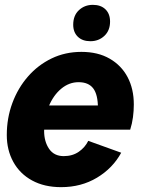

<svg xmlns="http://www.w3.org/2000/svg" viewBox="-20 -758 612 792"><path d="M232 14Q163 14 112.5 -13.5Q62 -41 35 -90Q8 -139 8 -201Q8 -271 31 -333Q54 -395 95.5 -442.5Q137 -490 193 -517Q249 -544 316 -544Q384 -544 432.5 -516Q481 -488 506.5 -439.5Q532 -391 532 -327Q532 -301 528.5 -274.5Q525 -248 517 -223H92L114 -323H430L380 -265Q382 -276 383 -288Q384 -300 384 -312Q384 -368 364.5 -393.5Q345 -419 304 -419Q265 -419 232.5 -392Q200 -365 181 -319Q162 -273 162 -218Q162 -174 182.5 -144Q203 -114 243 -114Q279 -114 305 -132Q331 -150 344 -177L480 -128Q445 -64 380 -25Q315 14 232 14ZM353 -588Q320 -588 301 -606.5Q282 -625 282 -656Q282 -694 305.5 -716Q329 -738 363 -738Q396 -738 415 -719.5Q434 -701 434 -669Q434 -632 410.5 -610Q387 -588 353 -588Z"/></svg>

Font: Radio Canada Big
Style: Bold Italic
Weight: 700
Italic angle: -12°
Designer: Étienne Aubert Bonn
Foundry: Coppers and Brasses
Version: Version 1.001